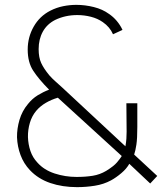

<svg xmlns="http://www.w3.org/2000/svg" viewBox="-20 -755 680 790"><path d="M297 15Q236.5 15 186.8 -2Q137 -19 103 -55Q77.5 -82 64.5 -117Q51.5 -152 50 -190Q49.5 -225.5 60.2 -262Q71 -298.5 95 -327Q112.5 -349 135.2 -363Q158 -377 182 -386Q139.5 -429 116.8 -463.8Q94 -498.5 94 -551Q94 -602 118.5 -645.2Q143 -688.5 187 -711Q212.5 -724 239.8 -729.5Q267 -735 294 -735Q330 -735 366 -726Q402 -717 428 -698Q446 -686 460.5 -668.8Q475 -651.5 484 -632L445 -614Q432 -644 403 -664Q381.5 -679 354 -686Q326.5 -693 298 -693Q248.5 -693 207 -673Q173.5 -656 156.2 -624.8Q139 -593.5 139 -553Q139 -518.5 149.5 -495.8Q160 -473 183 -445Q195 -431.5 209 -419.2Q223 -407 237 -394L496 -153Q499 -169.5 500 -183.8Q501 -198 501 -213L500 -330H545V-233Q545 -185 541.2 -160Q537.5 -135 532 -119L627 -31L598 0L512 -81Q501 -61 479.5 -42.8Q458 -24.5 437 -13Q406.5 3.5 370.2 9.2Q334 15 297 15ZM295 -27Q332 -27 361.5 -31.8Q391 -36.5 417 -52Q448.5 -71.5 461.5 -87Q474.5 -102.5 481 -113L218 -353Q192 -345.5 168.8 -332Q145.5 -318.5 129 -299Q111 -277.5 102.8 -249.2Q94.5 -221 95 -191Q96 -161 105.2 -133.8Q114.5 -106.5 134 -86Q161 -55.5 204.8 -41.2Q248.5 -27 295 -27Z"/></svg>

Font: Manrope ExtraLight ExtraLight
Style: Regular
Weight: 250
Version: Version 4.501